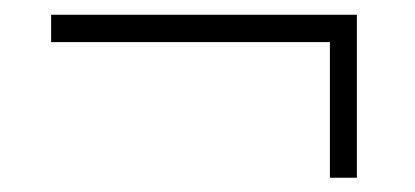

<svg xmlns="http://www.w3.org/2000/svg" viewBox="-20 -367 570 264"><path d="M470.7 -346.7V-122.6H433.6V-309.1H50.3V-346.7Z"/></svg>

Font: Bpm'online Open Sans Light
Style: Regular
Weight: 300
Foundry: Ascender Corporation
Version: Version 1.10